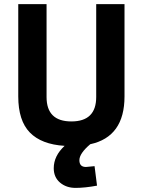

<svg xmlns="http://www.w3.org/2000/svg" viewBox="-20 -700 696 936"><path d="M207 -227Q207 -108 328 -108Q449 -108 449 -227V-680H587V-230Q587 -33 420 3Q367 48 367 81Q367 114 399 114L441 110L453 205Q394 216 348.5 216Q303 216 272.5 190Q242 164 242 120Q242 60 295 11Q182 4 125.5 -54Q69 -112 69 -230V-680H207Z"/></svg>

Font: Titillium Web
Style: Bold
Weight: 700
Version: Version 1.001;PS 57.000;hotconv 1.0.70;makeotf.lib2.5.55311